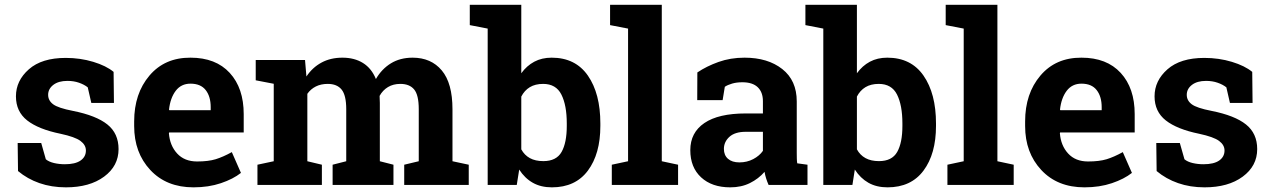

<svg xmlns="http://www.w3.org/2000/svg" viewBox="-20 -782 5370 812"><path d="M461.9 -346.7H366.2L351.1 -412.6Q336.4 -424.3 314.2 -432.1Q292 -439.9 265.1 -439.9Q227.5 -439.9 205.6 -423.1Q183.6 -406.2 183.6 -380.9Q183.6 -356.9 204.6 -341.1Q225.6 -325.2 288.6 -313Q386.7 -293.5 434.1 -255.6Q481.4 -217.8 481.4 -151.4Q481.4 -80.1 420.2 -34.9Q358.9 10.3 258.8 10.3Q197.8 10.3 146.7 -7.6Q95.7 -25.4 56.2 -58.6L54.7 -177.2H154.3L173.8 -108.4Q186.5 -97.7 208.5 -92.5Q230.5 -87.4 254.4 -87.4Q297.9 -87.4 320.6 -103Q343.3 -118.7 343.3 -145.5Q343.3 -168.9 320.3 -186Q297.4 -203.1 235.8 -216.3Q142.6 -235.4 95 -272.7Q47.4 -310.1 47.4 -374.5Q47.4 -440.9 102.1 -489Q156.7 -537.1 257.8 -537.1Q319.3 -537.1 374.3 -520.5Q429.2 -503.9 460.4 -478Z M798.3 10.3Q684.1 10.3 615.7 -63Q547.4 -136.2 547.4 -249V-268.6Q547.4 -386.2 612.1 -462.4Q676.8 -538.6 785.6 -538.1Q892.6 -538.1 951.7 -473.6Q1010.7 -409.2 1010.7 -299.3V-221.7H695.3L694.3 -218.8Q698.2 -166.5 729.2 -132.8Q760.3 -99.1 813.5 -99.1Q860.8 -99.1 892.1 -108.6Q923.3 -118.2 960.4 -138.7L999 -50.8Q966.3 -24.9 914.3 -7.3Q862.3 10.3 798.3 10.3ZM785.6 -428.2Q746.1 -428.2 723.1 -397.9Q700.2 -367.7 694.8 -318.4L696.3 -315.9H871.1V-328.6Q871.1 -374 849.9 -401.1Q828.6 -428.2 785.6 -428.2Z M1061.5 -442.4V-528.3H1270L1275.9 -458.5Q1301.3 -496.6 1339.6 -517.3Q1377.9 -538.1 1428.2 -538.1Q1479 -538.1 1515.1 -515.6Q1551.3 -493.2 1569.8 -447.8Q1594.2 -490.2 1633.3 -514.2Q1672.4 -538.1 1725.1 -538.1Q1803.2 -538.1 1848.4 -484.1Q1893.6 -430.2 1893.6 -319.8V-100.1L1962.4 -85.4V0H1689.5V-85.4L1751 -100.1V-320.3Q1751 -380.4 1731.4 -403.8Q1711.9 -427.2 1673.3 -427.2Q1643.1 -427.2 1620.8 -413.8Q1598.6 -400.4 1585.4 -376.5Q1585.4 -367.2 1585.9 -360.6Q1586.4 -354 1586.4 -347.2V-100.1L1644 -85.4V0H1386.7V-85.4L1444.3 -100.1V-320.3Q1444.3 -378.9 1424.8 -403.1Q1405.3 -427.2 1366.2 -427.2Q1337.4 -427.2 1315.7 -416.3Q1293.9 -405.3 1279.8 -385.3V-100.1L1341.3 -85.4V0H1068.8V-85.4L1137.7 -100.1V-427.7Z M2519 -249.5Q2519 -131.3 2466.3 -60.5Q2413.6 10.3 2314 10.3Q2267.6 10.3 2233.4 -9Q2199.2 -28.3 2175.8 -64.9L2165.5 0H2042.5V-661.1L1966.8 -675.8V-761.7H2184.6V-472.2Q2207.5 -503.9 2239.5 -521Q2271.5 -538.1 2313 -538.1Q2413.6 -538.1 2466.3 -462.2Q2519 -386.2 2519 -259.8ZM2377 -259.8Q2377 -336.9 2354.2 -382.1Q2331.5 -427.2 2276.9 -427.2Q2243.7 -427.2 2220.7 -413.3Q2197.8 -399.4 2184.6 -373.5V-150.4Q2197.8 -126 2220.9 -113.3Q2244.1 -100.6 2277.8 -100.6Q2333 -100.6 2355 -139.4Q2377 -178.2 2377 -249.5Z M2560.1 -675.8V-761.7H2778.8V-100.1L2847.7 -85.4V0H2567.4V-85.4L2636.2 -100.1V-661.1Z M3230.5 0Q3224.6 -13.2 3220.2 -27.1Q3215.8 -41 3213.4 -55.2Q3188 -25.9 3151.6 -7.8Q3115.2 10.3 3068.4 10.3Q2990.7 10.3 2945.1 -32Q2899.4 -74.2 2899.4 -147Q2899.4 -221.2 2959 -261.7Q3018.6 -302.2 3133.8 -302.2H3206.5V-354Q3206.5 -392.1 3184.6 -413.1Q3162.6 -434.1 3119.6 -434.1Q3095.2 -434.1 3076.2 -428.5Q3057.1 -422.9 3045.4 -415L3036.1 -358.4H2928.7L2929.2 -475.6Q2968.3 -502 3018.8 -520Q3069.3 -538.1 3128.9 -538.1Q3227.1 -538.1 3288.3 -490Q3349.6 -441.9 3349.6 -353V-134.8Q3349.6 -122.6 3349.9 -111.8Q3350.1 -101.1 3351.6 -91.3L3395 -85.4V0ZM3106.9 -95.2Q3139.2 -95.2 3165.5 -109.1Q3191.9 -123 3206.5 -144V-224.6H3133.8Q3088.4 -224.6 3064.9 -203.4Q3041.5 -182.1 3041.5 -152.3Q3041.5 -125.5 3058.8 -110.4Q3076.2 -95.2 3106.9 -95.2Z M3938.5 -249.5Q3938.5 -131.3 3885.7 -60.5Q3833 10.3 3733.4 10.3Q3687 10.3 3652.8 -9Q3618.7 -28.3 3595.2 -64.9L3585 0H3461.9V-661.1L3386.2 -675.8V-761.7H3604V-472.2Q3627 -503.9 3658.9 -521Q3690.9 -538.1 3732.4 -538.1Q3833 -538.1 3885.7 -462.2Q3938.5 -386.2 3938.5 -259.8ZM3796.4 -259.8Q3796.4 -336.9 3773.7 -382.1Q3751 -427.2 3696.3 -427.2Q3663.1 -427.2 3640.1 -413.3Q3617.2 -399.4 3604 -373.5V-150.4Q3617.2 -126 3640.4 -113.3Q3663.6 -100.6 3697.3 -100.6Q3752.4 -100.6 3774.4 -139.4Q3796.4 -178.2 3796.4 -249.5Z M3979.5 -675.8V-761.7H4198.2V-100.1L4267.1 -85.4V0H3986.8V-85.4L4055.7 -100.1V-661.1Z M4566.4 10.3Q4452.1 10.3 4383.8 -63Q4315.4 -136.2 4315.4 -249V-268.6Q4315.4 -386.2 4380.1 -462.4Q4444.8 -538.6 4553.7 -538.1Q4660.6 -538.1 4719.7 -473.6Q4778.8 -409.2 4778.8 -299.3V-221.7H4463.4L4462.4 -218.8Q4466.3 -166.5 4497.3 -132.8Q4528.3 -99.1 4581.5 -99.1Q4628.9 -99.1 4660.2 -108.6Q4691.4 -118.2 4728.5 -138.7L4767.1 -50.8Q4734.4 -24.9 4682.4 -7.3Q4630.4 10.3 4566.4 10.3ZM4553.7 -428.2Q4514.2 -428.2 4491.2 -397.9Q4468.3 -367.7 4462.9 -318.4L4464.4 -315.9H4639.2V-328.6Q4639.2 -374 4617.9 -401.1Q4596.7 -428.2 4553.7 -428.2Z M5277.3 -346.7H5181.6L5166.5 -412.6Q5151.9 -424.3 5129.6 -432.1Q5107.4 -439.9 5080.6 -439.9Q5043 -439.9 5021 -423.1Q4999 -406.2 4999 -380.9Q4999 -356.9 5020 -341.1Q5041 -325.2 5104 -313Q5202.1 -293.5 5249.5 -255.6Q5296.9 -217.8 5296.9 -151.4Q5296.9 -80.1 5235.6 -34.9Q5174.3 10.3 5074.2 10.3Q5013.2 10.3 4962.2 -7.6Q4911.1 -25.4 4871.6 -58.6L4870.1 -177.2H4969.7L4989.3 -108.4Q5002 -97.7 5023.9 -92.5Q5045.9 -87.4 5069.8 -87.4Q5113.3 -87.4 5136 -103Q5158.7 -118.7 5158.7 -145.5Q5158.7 -168.9 5135.7 -186Q5112.8 -203.1 5051.3 -216.3Q4958 -235.4 4910.4 -272.7Q4862.8 -310.1 4862.8 -374.5Q4862.8 -440.9 4917.5 -489Q4972.2 -537.1 5073.2 -537.1Q5134.8 -537.1 5189.7 -520.5Q5244.6 -503.9 5275.9 -478Z"/></svg>

Font: TypoPRO Roboto Slab
Style: Bold
Weight: 700
Designer: Google
Version: Version 1.100263; 2013; ttfautohint (v0.94.20-1c74) -l 8 -r 